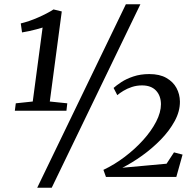

<svg xmlns="http://www.w3.org/2000/svg" viewBox="-20 -835 920 906"><path d="M54.5 -347.5 134.5 -356 181 -705Q170 -701.5 153.2 -697Q136.5 -692.5 118.5 -688.5Q100.5 -684.5 84 -682L78 -724.5Q97 -729 118.2 -736.2Q139.5 -743.5 160.5 -752.8Q181.5 -762 200.2 -771.8Q219 -781.5 232.5 -790.5L271.5 -781L215 -356L297.5 -347.5L293.5 -312.5H50ZM574 -815H642.5L224 51H155.5ZM480 0 468 -33.5Q520 -58 568.5 -94.8Q617 -131.5 655.8 -174.5Q694.5 -217.5 717 -261.2Q739.5 -305 739.5 -343.5Q739 -383.5 716 -407.8Q693 -432 650 -432Q625 -432 602.2 -424.5Q579.5 -417 562 -406.2Q544.5 -395.5 533.5 -386L516 -420Q529 -432 552.5 -447.5Q576 -463 609.5 -474.2Q643 -485.5 684.5 -485.5Q733.5 -485.5 765.2 -467.2Q797 -449 812.8 -419.8Q828.5 -390.5 829 -356Q829.5 -310 804.5 -264Q779.5 -218 738.8 -176.2Q698 -134.5 650.5 -100.5Q603 -66.5 557.5 -43.5L766 -62.5L801 -116L841.5 -105.5L812 0Z"/></svg>

Font: Merriweather 36pt
Style: Italic
Weight: 400
Italic angle: -7.8°
Version: Version 2.101